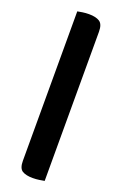

<svg xmlns="http://www.w3.org/2000/svg" viewBox="-165 -730 604 954"><g transform="rotate(20 137.5 -252.5)"><path d="M206 171Q196 173 179 175.5Q162 178 145 178Q109 178 89.5 166Q70 154 70 114V-676Q79 -678 96 -680.5Q113 -683 130 -683Q166 -683 186 -670.5Q206 -658 206 -618Z"/></g></svg>

Font: Baloo Da 2
Style: Bold
Weight: 700
Designer: Noopur Datye, Sulekha Rajkumar and Ek Type
Foundry: Ek Type
Version: Version 1.640;hotconv 1.0.111;makeotfexe 2.5.65597; ttfautoh